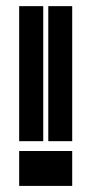

<svg xmlns="http://www.w3.org/2000/svg" viewBox="-20 -611 300 631"><path d="M217.3 -590.8V-147H138.7V-590.8ZM217.3 -114.7V0H43V-114.7ZM122.1 -590.8V-147H43V-590.8Z"/></svg>

Font: Ebtekar Inline 2
Style: Inline-2
Weight: 500
Designer: Arman Khorramak
Foundry: Arman Khorramak
Version: Version 2.000